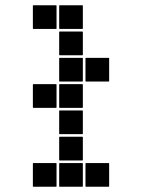

<svg xmlns="http://www.w3.org/2000/svg" viewBox="-20 -715 640 730"><path d="M207 -695H293Q295 -695 295 -693V-607Q295 -605 293 -605H207Q205 -605 205 -607V-693Q205 -695 207 -695ZM107 -695H193Q195 -695 195 -693V-607Q195 -605 193 -605H107Q105 -605 105 -607V-693Q105 -695 107 -695ZM207 -595H293Q295 -595 295 -593V-507Q295 -505 293 -505H207Q205 -505 205 -507V-593Q205 -595 207 -595ZM307 -495H393Q395 -495 395 -493V-407Q395 -405 393 -405H307Q305 -405 305 -407V-493Q305 -495 307 -495ZM207 -495H293Q295 -495 295 -493V-407Q295 -405 293 -405H207Q205 -405 205 -407V-493Q205 -495 207 -495ZM207 -395H293Q295 -395 295 -393V-307Q295 -305 293 -305H207Q205 -305 205 -307V-393Q205 -395 207 -395ZM107 -395H193Q195 -395 195 -393V-307Q195 -305 193 -305H107Q105 -305 105 -307V-393Q105 -395 107 -395ZM207 -295H293Q295 -295 295 -293V-207Q295 -205 293 -205H207Q205 -205 205 -207V-293Q205 -295 207 -295ZM207 -195H293Q295 -195 295 -193V-107Q295 -105 293 -105H207Q205 -105 205 -107V-193Q205 -195 207 -195ZM307 -95H393Q395 -95 395 -93V-7Q395 -5 393 -5H307Q305 -5 305 -7V-93Q305 -95 307 -95ZM207 -95H293Q295 -95 295 -93V-7Q295 -5 293 -5H207Q205 -5 205 -7V-93Q205 -95 207 -95ZM107 -95H193Q195 -95 195 -93V-7Q195 -5 193 -5H107Q105 -5 105 -7V-93Q105 -95 107 -95Z"/></svg>

Font: Pixel Panel Black
Style: Regular
Weight: 900
Monospace: yes
Designer: Óliver Lalan
Foundry: Óliver Lalan
Version: Version 1.000; ttfautohint (v1.8.4.7-5d5b-dirty);gftools[0.9